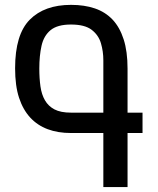

<svg xmlns="http://www.w3.org/2000/svg" viewBox="-20 -762 642 782"><path d="M400.9 -220.2H269.5Q161.6 -220.2 103.5 -282.7Q73.7 -314.9 57.6 -363.8Q41.5 -412.6 41.5 -483.9Q41.5 -621.6 101.3 -681.9Q161.1 -742.2 269.5 -742.2Q323.7 -742.2 366.2 -727.8Q408.7 -713.4 438.5 -682.1Q467.8 -650.9 483.6 -601.8Q499.5 -552.7 499.5 -482.4V-303.2H560.5V-220.2H499.5V0H400.9ZM400.9 -303.2V-516.6Q400.9 -552.7 391.1 -585.9Q381.3 -619.1 353.3 -640.6Q325.2 -662.1 269 -662.1Q213.9 -662.1 186 -639.2Q158.2 -616.2 149.2 -575.7Q140.1 -535.2 140.1 -482.4Q140.1 -442.9 144.8 -409.9Q149.4 -377 163.1 -353.5Q176.8 -329.6 201.9 -316.4Q227.1 -303.2 269.5 -303.2Z"/></svg>

Font: Vazir Code Hack
Style: Code-Hack
Weight: 400
Foundry: DejaVu fonts team - Redesigned by Saber Rastikerdar
Version: Version 1.1.2